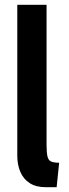

<svg xmlns="http://www.w3.org/2000/svg" viewBox="-20 -770 286 800"><path d="M171 10Q130 10 103.8 -7Q77.5 -24 64.8 -53.8Q52 -83.5 52 -121V-750H174V-167Q174 -133.5 178 -117.5Q182 -101.5 193.5 -96.8Q205 -92 226.5 -92L216 10Z"/></svg>

Font: Cabin
Style: Bold
Weight: 700
Width: 4
Designer: Pablo Impallari
Foundry: Pablo Impallari. http://www.impallari.com Igino Marini. http://www.ikern.com
Version: Version 3.001